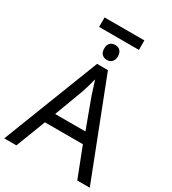

<svg xmlns="http://www.w3.org/2000/svg" viewBox="-235 -1121 1109 1241"><g transform="rotate(30 319.5 -500.5)"><path d="M544.9 0 459 -221.2H175.8L90.8 0H0L278.8 -716.8H359.9L638.2 0ZM432.1 -300.8 352.1 -517.1 317.9 -624Q303.2 -565.4 287.1 -517.1L206.1 -300.8ZM269 -826.2Q269 -855.5 283.9 -868.7Q298.8 -881.8 320.8 -881.8Q344.2 -881.8 357.9 -866.9Q371.6 -852.1 371.6 -826.2Q371.6 -799.8 357.4 -784.9Q343.3 -770 320.8 -770Q298.8 -770 283.9 -783.7Q269 -797.4 269 -826.2ZM170.9 -1001H467.8V-930.2H170.9Z"/></g></svg>

Font: NotoPenekeko
Style: Regular
Weight: 400
Designer: Monotype Design team
Foundry: Monotype Imaging Inc.
Version: Version 1.04